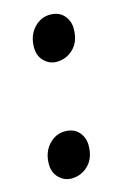

<svg xmlns="http://www.w3.org/2000/svg" viewBox="-84 -518 368 570"><g transform="rotate(-15 100.0 -233.0)"><path d="M57 -393.5Q57 -429.5 78 -452.5Q99 -475.5 127.5 -475.5Q155.5 -475.5 170.5 -458.2Q185.5 -441 185.5 -417.5Q185.5 -378.5 163.8 -356.8Q142 -335 111 -335Q90 -335 73.5 -351Q57 -367 57 -393.5ZM10 -47.5Q10 -83.5 31 -106.5Q52 -129.5 80.5 -129.5Q108.5 -129.5 123.5 -112.2Q138.5 -95 138.5 -71.5Q138.5 -32.5 116.8 -10.8Q95 11 64 11Q43 11 26.5 -5Q10 -21 10 -47.5Z"/></g></svg>

Font: Merriweather 144pt
Style: Bold Italic
Weight: 700
Italic angle: -7.8°
Version: Version 2.101